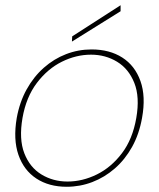

<svg xmlns="http://www.w3.org/2000/svg" viewBox="-20 -702 608 734"><path d="M235 12Q167 12 119 -19.5Q71 -51 50.5 -110Q30 -169 44 -251Q55 -312 82 -360.5Q109 -409 147.5 -443Q186 -477 232.5 -495Q279 -513 330 -513Q399 -513 447.5 -482Q496 -451 517 -392Q538 -333 523 -251Q512 -189 485 -140.5Q458 -92 419 -58Q380 -24 333 -6Q286 12 235 12ZM238 -8Q295 -8 350 -35Q405 -62 446 -116Q487 -170 501 -251Q515 -331 493.5 -385Q472 -439 427.5 -466Q383 -493 328 -493Q271 -493 216.5 -466Q162 -439 121 -385Q80 -331 66 -251Q52 -170 73 -116Q94 -62 138.5 -35Q183 -8 238 -8ZM255 -543 256 -563 441 -682V-659Z"/></svg>

Font: DM Sans 17pt Thin
Style: Italic
Weight: 250
Italic angle: -10°
Version: Version 4.004;gftools[0.9.30]